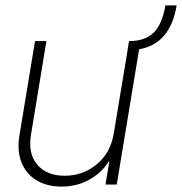

<svg xmlns="http://www.w3.org/2000/svg" viewBox="-20 -689 680 717"><path d="M456.1 -501.5 461.9 -535.6Q522.5 -535.6 554.2 -567.4Q585.9 -599.1 597.7 -668.9H639.6Q616.2 -525.4 499.5 -504.9L416 0H374L388.2 -85.4H385.7Q360.4 -44.4 314 -18.3Q267.6 7.8 209.5 7.8Q155.8 7.8 116.9 -15.4Q78.1 -38.6 60.5 -81.8Q43 -125 52.7 -184.1L110.8 -535.6H153.3L95.7 -186Q84 -115.7 119.1 -74.2Q154.3 -32.7 221.7 -32.7Q289.1 -32.7 340.8 -75Q392.6 -117.2 404.8 -190.4L456.5 -501.5Q456.1 -501.5 456.1 -501.5Z"/></svg>

Font: Inter Display Extra Light
Style: Italic
Weight: 200
Italic angle: -9.39999°
Designer: Rasmus Andersson
Foundry: rsms
Version: Version 4.000;git-4fc901f